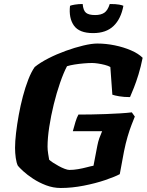

<svg xmlns="http://www.w3.org/2000/svg" viewBox="-20 -937 733 957"><path d="M283 0Q245 0 209.5 -13.5Q174 -27 144.5 -46.5Q115 -66 95.5 -84Q76 -102 69 -111Q62 -125 58.5 -150Q55 -175 55 -200Q55 -232 60 -274.5Q65 -317 73.5 -364Q82 -411 94 -456.5Q106 -502 121 -540.5Q136 -579 153 -603Q180 -625 221 -646Q262 -667 307.5 -683.5Q353 -700 395 -710Q437 -720 465 -720Q508 -720 552 -711Q596 -702 633 -686Q670 -670 691 -649Q682 -604 670.5 -566.5Q659 -529 647.5 -500Q636 -471 628 -453Q598 -453 574.5 -457Q551 -461 540 -465L530 -603Q520 -609 502.5 -613.5Q485 -618 468 -620.5Q451 -623 439 -623Q421 -623 397.5 -621Q374 -619 352 -615.5Q330 -612 314 -607Q297 -575 279.5 -524.5Q262 -474 248 -417Q234 -360 225.5 -304.5Q217 -249 217 -206Q217 -190 220 -171Q223 -152 225 -141Q231 -135 244 -126.5Q257 -118 272.5 -109.5Q288 -101 302.5 -95.5Q317 -90 326 -90Q347 -90 370 -94Q393 -98 413.5 -103.5Q434 -109 446 -111L465 -210Q469 -231 475 -248Q481 -265 489 -283H343Q349 -306 356 -329Q363 -352 371 -366Q398 -366 434 -366.5Q470 -367 508 -368.5Q546 -370 579.5 -372Q613 -374 637 -377L652 -356Q646 -341 636 -315.5Q626 -290 616 -256Q606 -222 598 -182L577 -69Q553 -56 504.5 -39.5Q456 -23 397 -11.5Q338 0 283 0ZM444 -772Q375 -772 348.5 -809.5Q322 -847 329 -908Q335 -911 353 -914Q371 -917 392 -917Q395 -884 409 -873Q423 -862 454 -862Q483 -862 500 -873.5Q517 -885 527 -917Q558 -917 574 -914Q590 -911 595 -908Q583 -843 546 -807.5Q509 -772 444 -772Z"/></svg>

Font: Texturina Medium 12pt Black
Style: Italic
Weight: 900
Italic angle: -11°
Version: Version 1.002